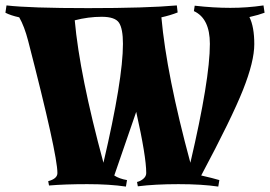

<svg xmlns="http://www.w3.org/2000/svg" viewBox="-38 -680 997 709"><path d="M768 9Q708 0 621 0Q534 0 471 8L468 -8Q481 -11 491.5 -20Q502 -29 502 -41Q502 -102 465 -267Q450 -222 384 -32Q402 -20 431 -15L427 9Q367 0 284.5 0Q202 0 143 5L140 -11Q174 -20 174 -41Q174 -111 66 -529Q52 -583 33 -616Q1 -623 -18 -633L-14 -660Q72 -650 287.5 -650Q503 -650 615 -660L618 -634Q590 -623 558 -616Q577 -404 665 -79Q737 -387 737 -518Q737 -612 678 -639L681 -659Q750 -651 812.5 -651Q875 -651 935 -660L939 -633Q918 -625 883 -617Q901 -581 901 -517Q901 -453 859.5 -348.5Q818 -244 705 -32Q749 -22 772 -15ZM238 -605Q256 -404 344 -79Q416 -387 416 -518Q416 -574 401.5 -596Q387 -618 337.5 -618Q288 -618 238 -605Z"/></svg>

Font: Almendra
Style: Bold
Weight: 700
Designer: Ana Sanfelippo
Foundry: Ana Sanfelippo
Version: Version 1.004